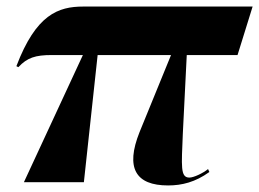

<svg xmlns="http://www.w3.org/2000/svg" viewBox="-20 -556 791 586"><path d="M53 0H236L278 -388H502L406 -153C362 -43 394 10 493 10C535 10 576 0 619 -31L615 -40C599 -27 571 -14 558 -14C530 -14 534 -48 538 -148L550 -388H705L751 -536H234C158 -536 90 -512 30 -354L36 -351C63 -380 88 -388 138 -388H233Z"/></svg>

Font: Noto Serif Display ExtraBold
Style: Italic
Weight: 800
Italic angle: -12°
Designer: Monotype Design Team
Foundry: Monotype Imaging Inc.
Version: Version 2.009